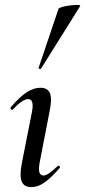

<svg xmlns="http://www.w3.org/2000/svg" viewBox="-20 -752 346 781"><path d="M107 9Q77 9 68 -14.5Q59 -38 69 -89L110 -297Q120 -349 94 -349Q84 -349 68 -338.5Q52 -328 33 -307Q29 -303 25 -307.5Q21 -312 24 -316Q60 -358 88.5 -376.5Q117 -395 144 -395Q174 -395 183 -373Q192 -351 183 -306L141 -89Q136 -60 141 -49Q146 -38 156 -38Q167 -38 181.5 -48.5Q196 -59 214 -76Q218 -80 222 -76Q226 -72 222 -68Q190 -31 163 -11Q136 9 107 9ZM147 -473Q146 -470 140.5 -472Q135 -474 137 -476L218 -716Q220 -720 234 -724Q248 -728 265.5 -730Q283 -732 295.5 -732Q308 -732 306 -727Z"/></svg>

Font: Cormorant Garamond Light SemiBold
Style: Italic
Weight: 600
Italic angle: -10°
Version: Version 4.001